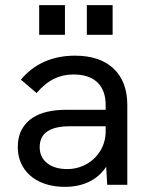

<svg xmlns="http://www.w3.org/2000/svg" viewBox="-20 -717 580 745"><path d="M392 -70Q366.5 -31.5 325.8 -11.8Q285 8 233 8Q177 8 135.5 -11.2Q94 -30.5 71.5 -65.8Q49 -101 49 -147Q49 -186.5 64.8 -215Q80.5 -243.5 108 -261Q155.5 -291 238 -291H390V-309Q390 -366.5 358 -397.2Q326 -428 265 -428Q223.5 -428 189 -411Q154.5 -394 122 -356L61 -408Q139.5 -501 271 -501Q367.5 -501 420.8 -450.8Q474 -400.5 474 -309V0H396ZM241 -61Q281 -61 315.2 -80Q349.5 -99 369.8 -132.8Q390 -166.5 390 -208V-227H250Q191.5 -227 162 -206Q134 -186 134 -146Q134 -107 162.8 -84Q191.5 -61 241 -61ZM317 -697H417V-582H317ZM132 -697H232V-582H132Z"/></svg>

Font: HK Grotesk
Style: Regular
Weight: 400
Designer: Alfredo Marco Pradil
Foundry: Hanken Design Co.
Version: Version 3.001